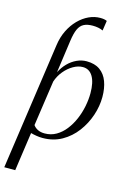

<svg xmlns="http://www.w3.org/2000/svg" viewBox="-156 -901 830 1228"><g transform="rotate(15 259.5 -287.0)"><path d="M2.5 253.5 123 -586Q130.5 -641 152.5 -685.8Q174.5 -730.5 206 -762.2Q237.5 -794 274.2 -811Q311 -828 349 -828Q363.5 -828 374.5 -826Q385.5 -824 393.5 -820L383.5 -754Q369.5 -761 352 -764.2Q334.5 -767.5 315.5 -767.5Q280 -767.5 257 -755.8Q234 -744 221 -715.5Q208 -687 201 -636L171 -421Q188.5 -455.5 214.2 -481.8Q240 -508 271.8 -522.8Q303.5 -537.5 337 -537.5Q391 -537.5 425.5 -512.8Q460 -488 476.2 -444Q492.5 -400 492.5 -342.5Q492.5 -282 471.8 -220Q451 -158 412 -106Q373 -54 317 -22.2Q261 9.5 190 9.5Q170 9.5 149.8 6.2Q129.5 3 111.5 -2L75 253.5ZM195 -22Q237 -22 271.5 -42Q306 -62 332.2 -95.8Q358.5 -129.5 376.5 -171.5Q394.5 -213.5 403.5 -258.8Q412.5 -304 412.5 -346.5Q412.5 -418 389.2 -456.8Q366 -495.5 323 -495.5Q292 -495.5 259.8 -477Q227.5 -458.5 201.8 -427.2Q176 -396 163 -357L119.5 -57Q130.5 -41 149.5 -31.5Q168.5 -22 195 -22Z"/></g></svg>

Font: Merriweather 96pt Light
Style: Italic
Weight: 300
Italic angle: -7.8°
Version: Version 2.101